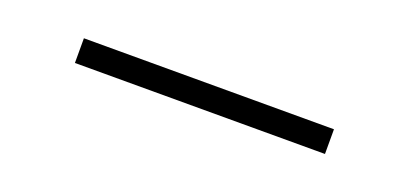

<svg xmlns="http://www.w3.org/2000/svg" viewBox="-15 -123 606 285"><g transform="rotate(20 288.0 19.5)"><path d="M91 39H486V0H91Z"/></g></svg>

Font: Iosevka Sparkle Extralight
Style: Regular
Weight: 200
Designer: Belleve Invis
Foundry: Belleve Invis
Version: Version 4.5.0; ttfautohint (v1.8.3)